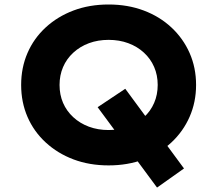

<svg xmlns="http://www.w3.org/2000/svg" viewBox="-20 -736 980 866"><path d="M688.3 110 420.4 -252.5 545 -335.6 809.9 23.9ZM469.9 10Q383.3 10 311.6 -17Q239.9 -44 186.3 -93.3Q132.7 -142.6 104.1 -208.6Q75.4 -274.7 75.4 -352.9Q75.4 -431 104.1 -497.1Q132.7 -563.2 186.3 -612.5Q239.9 -661.7 311.6 -688.7Q383.3 -715.7 469.9 -715.7Q556.1 -715.7 628 -688.7Q700 -661.7 753.1 -612.2Q806.2 -562.7 835.3 -496.7Q864.4 -430.6 864.4 -352.9Q864.4 -275.7 835.3 -209.4Q806.2 -143 753.1 -93.5Q700 -44 628 -17Q556.1 10 469.9 10ZM469.9 -149.5Q518.2 -149.5 558.6 -164.5Q599.1 -179.5 629.1 -207.1Q659.2 -234.7 675.2 -271.8Q691.3 -308.8 691.3 -352.9Q691.3 -397 675.2 -434Q659.2 -471 629.1 -498.6Q599.1 -526.2 558.6 -541.2Q518.2 -556.2 469.9 -556.2Q421.7 -556.2 381.2 -541.2Q340.8 -526.2 310.5 -498.3Q280.2 -470.4 264.4 -433.4Q248.6 -396.4 248.6 -352.9Q248.6 -308.8 264.4 -272Q280.2 -235.3 310.5 -207.4Q340.8 -179.5 381.2 -164.5Q421.7 -149.5 469.9 -149.5Z"/></svg>

Font: Lexend Exa
Style: Regular
Weight: 400
Designer: Bonnie Shaver-Troup, Thomas Jockin
Foundry: Lexend
Version: Version 1.007